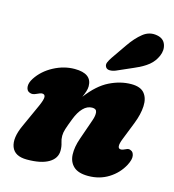

<svg xmlns="http://www.w3.org/2000/svg" viewBox="-111 -827 843 932"><g transform="rotate(15 311.0 -361.0)"><path d="M39.5 -304Q23.5 -309 21.2 -329Q19 -349 35 -373.5Q64 -418 115.2 -445.2Q166.5 -472.5 220.5 -472.5Q307 -472.5 307 -408.5Q307 -396 302.2 -381.5Q297.5 -367 290.5 -351.5Q341 -418.5 395.8 -445.5Q450.5 -472.5 505 -472.5Q551.5 -472.5 571.2 -448.2Q591 -424 589 -383.5Q587 -343 568 -294.5L532.5 -204.5Q512 -153 537 -153Q546 -153 559.5 -160Q574 -168 585 -161.5Q597.5 -157 600.8 -138.5Q604 -120 588.5 -90Q564 -44 519 -15.8Q474 12.5 416.5 12.5Q366.5 12.5 342.8 -9.8Q319 -32 317.5 -69.2Q316 -106.5 332 -152L367.5 -254Q376.5 -279.5 374.2 -296.2Q372 -313 351 -313Q326 -313 305.8 -292.2Q285.5 -271.5 271 -233.5Q257 -197.5 251 -178.5Q245 -159.5 245 -143.5Q245 -126 250.5 -109.5Q256 -93 256 -72Q256 -32.5 218 -10Q180 12.5 109 12.5Q47 12.5 31.2 -29.8Q15.5 -72 46.5 -139.5L99 -255.5Q114.5 -290.5 113.2 -303.5Q112 -316.5 98 -316.5Q90 -316.5 70.5 -307Q53 -298.5 39.5 -304ZM430.5 -646Q460.5 -690 492.8 -715.5Q525 -741 564 -733.5Q597 -727.5 607 -700Q617 -672.5 603.5 -641.5Q590.5 -612 566.2 -592Q542 -572 497 -552.5L415 -516.5Q399.5 -510 385.2 -510.2Q371 -510.5 365 -520Q358 -531 363.5 -544Q369 -557 379 -571.5Z"/></g></svg>

Font: Fraunces 72pt SuperSoft Black
Style: Italic
Weight: 900
Italic angle: -16°
Version: Version 1.000;[b76b70a41]